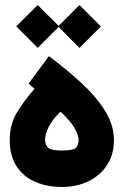

<svg xmlns="http://www.w3.org/2000/svg" viewBox="-20 -743 490 761"><path d="M173.8 -520.5Q245.1 -467.3 303.7 -413.1Q362.3 -358.9 397 -302.7Q431.6 -246.6 431.6 -187.5Q431.6 -130.9 404.5 -89.1Q377.4 -47.4 330.8 -24.7Q284.2 -2 225.1 -2Q166 -2 119.1 -22.5Q72.3 -43 45.4 -84.2Q18.6 -125.5 18.6 -187.5Q18.6 -248 44.7 -293Q70.8 -337.9 116.7 -391.1L93.3 -411.6ZM219.2 -300.3Q185.5 -266.6 172.1 -238.3Q158.7 -210 158.7 -189.9Q158.7 -170.4 170.2 -158.4Q181.6 -146.5 224.6 -146.5Q269.5 -146.5 280.5 -156.7Q291.5 -167 291.5 -190.4Q291.5 -206.5 275.1 -235.8Q258.8 -265.1 219.2 -300.3ZM44.4 -638.7 129.4 -723.1 212.4 -640.6 294.9 -723.1 379.9 -638.2 294.9 -553.2 212.4 -636.2 129.4 -553.2Z"/></svg>

Font: Vazir Black FD
Style: Black-FD
Weight: 900
Designer: Saber Rastikerdar
Foundry: Saber Rastikerdar
Version: Version 30.0.0